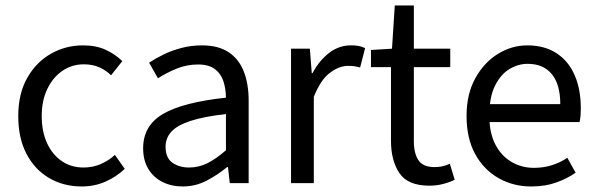

<svg xmlns="http://www.w3.org/2000/svg" viewBox="-20 -662 2157 694"><path d="M275.4 12Q210.1 12 158.2 -18.1Q106.3 -48.2 76.2 -105.1Q46 -162.1 46 -242.3Q46 -323.5 78.5 -380.6Q110.9 -437.7 164.3 -467.9Q217.7 -498 279.7 -498Q327.8 -498 362.3 -481.9Q396.9 -465.8 422.1 -441L381.4 -389.9Q363.1 -408 338.7 -418.8Q314.4 -429.5 283.3 -429.5Q239.7 -429.5 205.4 -405.9Q171.2 -382.3 151 -340.4Q130.8 -298.5 130.8 -242.3Q130.8 -186.7 149.9 -145Q169 -103.3 203 -79.9Q236.9 -56.5 282.1 -56.5Q315.7 -56.5 344.7 -69.2Q373.7 -82 395.3 -102.1L431 -51.5Q400.4 -22.8 361.1 -5.4Q321.7 12 275.4 12Z M640.3 12Q599.6 12 567.2 -4.3Q534.8 -20.5 516.1 -51.5Q497.4 -82.4 497.4 -126.2Q497.4 -208 569.4 -250.2Q641.4 -292.3 796.7 -309Q796.5 -339.5 788 -367Q779.5 -394.6 757.5 -411.7Q735.4 -428.9 695.9 -428.9Q654.1 -428.9 617.1 -413.4Q580 -397.9 550.9 -379L519 -435.4Q541.3 -450.4 571 -464.9Q600.7 -479.4 635.9 -488.7Q671.1 -498 710.1 -498Q769.2 -498 806.4 -473.3Q843.6 -448.6 861.2 -403.6Q878.8 -358.6 878.8 -297.7V0H810.5L804.1 -57.9H800.8Q765.7 -29.1 725.8 -8.5Q685.9 12 640.3 12ZM663.2 -56.5Q698.6 -56.5 730.1 -72.3Q761.6 -88.1 796.7 -118.9V-249.9Q715 -240.4 667.3 -224.5Q619.6 -208.6 599 -185.6Q578.5 -162.7 578.5 -131.5Q578.5 -91.2 603.3 -73.8Q628.1 -56.5 663.2 -56.5Z M1032 0V-486.1H1100L1106.9 -397.6H1109.6Q1134.5 -444.1 1170.1 -471.1Q1205.8 -498.1 1247.9 -498.1Q1263.9 -498.1 1276.2 -495.9Q1288.5 -493.7 1299.7 -488.1L1281.6 -417.9Q1271.2 -420.9 1261.8 -422.4Q1252.3 -423.9 1237.2 -423.9Q1206.4 -423.9 1172.8 -399.1Q1139.2 -374.3 1114.3 -312.1V0Z M1532.2 9.2Q1454.5 9.2 1423.9 -36Q1393.2 -81.3 1393.2 -153.3V-419.3H1320.9V-481.4L1396.9 -486L1407 -642.3H1475.9V-486H1607.5V-419.3H1475.9V-151.8Q1475.9 -107.6 1492.5 -82.8Q1509.2 -58 1550.7 -58Q1564.1 -58 1577.9 -60.6Q1591.7 -63.2 1606 -70.3L1623.5 -12.2Q1604.5 -2.8 1580.8 3.2Q1557.1 9.2 1532.2 9.2Z M1900.4 12Q1834.8 12 1781.7 -18.3Q1728.5 -48.6 1697.4 -105.5Q1666.4 -162.5 1666.4 -242.9Q1666.4 -322.1 1698.1 -379.2Q1729.7 -436.4 1779.8 -467.2Q1829.8 -498 1885.9 -498Q1948.3 -498 1991.5 -469.7Q2034.8 -441.5 2057.1 -390.3Q2079.4 -339.2 2079.4 -270Q2079.4 -257.5 2078.5 -245.2Q2077.6 -232.9 2074.9 -220.8H1725.3V-285.6H2005.2Q2005.2 -356.4 1974.7 -393.9Q1944.1 -431.3 1887.1 -431.3Q1853.7 -431.3 1822 -412.7Q1790.3 -394 1769.5 -352.8Q1748.7 -311.5 1748.7 -243.7Q1748.7 -181.8 1770.4 -139.9Q1792.2 -98 1829.1 -76.6Q1865.9 -55.3 1909.7 -55.3Q1945.2 -55.3 1975.4 -65Q2005.7 -74.8 2030.7 -91.6L2060.6 -37.7Q2029.3 -16 1989.7 -2Q1950.1 12 1900.4 12Z"/></svg>

Font: Source Sans 3 VF
Style: Regular
Weight: 200
Designer: Paul D. Hunt
Foundry: Adobe
Version: Version 3.046;hotconv 1.0.118;makeotfexe 2.5.65603